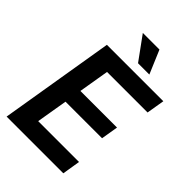

<svg xmlns="http://www.w3.org/2000/svg" viewBox="-267 -1039 1148 1148"><g transform="rotate(45 307.0 -465.0)"><path d="M16.1 0 136.7 -727.5H613.8L594.7 -613.3H252L219.7 -420.4H529.3L511.2 -312H202.1L168.9 -114.3H514.2L495.6 0ZM346.2 -781.2 238.3 -929.7H378.9L441.9 -781.2Z"/></g></svg>

Font: Inter Display Semi Bold
Style: Italic
Weight: 600
Italic angle: -9.39999°
Designer: Rasmus Andersson
Foundry: rsms
Version: Version 4.000;git-4fc901f